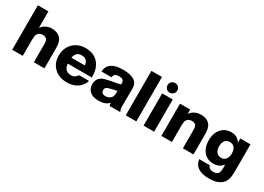

<svg xmlns="http://www.w3.org/2000/svg" viewBox="-12 -1615 3679 2678"><g transform="rotate(30 1827.5 -275.5)"><path d="M229 -716V-451Q290 -533 393 -533Q498 -533 547 -463Q578 -417 578 -327V0H408V-296Q408 -347 392 -367Q370 -394 326 -394Q269 -394 243 -348Q229 -324 229 -260V0H59V-716Z M1204 -159Q1192 -113 1158 -74Q1081 14 945 14Q822 14 746 -54Q661 -130 661 -255Q661 -386 749 -465Q825 -533 938 -533Q1075 -533 1149 -443Q1214 -364 1214 -236Q1214 -227 1214 -220H828Q830 -164 861 -132.5Q892 -101 945 -101Q1010 -101 1044 -159ZM1047 -317Q1034 -418 940 -418Q845 -418 830 -317Z M1801 0H1628Q1620 -25 1619 -49Q1571 14 1449 14Q1358 14 1309 -34Q1266 -76 1266 -145Q1266 -240 1350 -279Q1386 -295 1498 -316L1616 -338V-369Q1614 -426 1537 -426Q1495 -426 1475.5 -411.5Q1456 -397 1450 -360H1289Q1298 -533 1539 -533Q1667 -533 1731 -487Q1761 -464 1772 -435.5Q1783 -407 1783 -349Q1783 -339 1782 -287V-276L1781 -190Q1781 -155 1781 -143Q1781 -131 1780 -105Q1780 -91 1780 -83Q1780 -27 1801 0ZM1618 -237 1540 -220Q1479 -206 1459 -192Q1439 -178 1439 -150Q1439 -89 1508 -89Q1566 -89 1598 -130Q1616 -152 1617 -200Z M2058 -716V0H1888V-716Z M2345 -519V0H2175V-519ZM2260 -735Q2292 -735 2315 -712.5Q2338 -690 2338 -657Q2338 -625 2315 -602Q2292 -579 2260 -579Q2227 -579 2204.5 -602Q2182 -625 2182 -657Q2182 -690 2204.5 -712.5Q2227 -735 2260 -735Z M2626 -519V-450Q2688 -533 2796 -533Q2900 -533 2948 -464Q2979 -418 2979 -322V0H2808V-294Q2808 -335 2800 -355Q2784 -394 2729 -394Q2669 -394 2645 -348Q2632 -324 2632 -277V0H2462V-519Z M3597 -519V-69Q3597 36 3562 89Q3498 184 3335 184Q3102 184 3081 17H3251Q3267 74 3337 74Q3390 74 3411.5 48Q3433 22 3433 -42V-99Q3379 -26 3283 -26Q3175 -26 3116 -103Q3064 -170 3064 -277Q3064 -401 3133 -472Q3193 -533 3287 -533Q3380 -533 3433 -453V-519ZM3333 -404Q3286 -404 3258.5 -370.5Q3231 -337 3231 -279Q3231 -220 3258.5 -185.5Q3286 -151 3334 -151Q3381 -151 3408.5 -185Q3436 -219 3436 -278Q3436 -337 3408.5 -370.5Q3381 -404 3333 -404Z"/></g></svg>

Font: Almarai ExtraBold
Style: Regular
Weight: 800
Designer: Boutros International 2019
Foundry: Created by Boutros International 2019
Version: Version 1.10